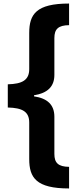

<svg xmlns="http://www.w3.org/2000/svg" viewBox="-20 -886 446 1084"><path d="M370 178V56C309 55 287 34 287 -17V-227C287 -295 247 -331 172 -342V-348C247 -360 287 -396 287 -463V-671C287 -722 309 -743 370 -744V-866C184 -866 145 -805 145 -700V-496C145 -434 106 -412 24 -410V-279C106 -277 145 -256 145 -194V12C145 117 184 178 370 178Z"/></svg>

Font: Noto Sans Malayalam UI ExtraBold
Style: Regular
Weight: 800
Designer: Jelle Bosma - Monotype Design Team
Foundry: Monotype Imaging Inc.
Version: Version 2.104